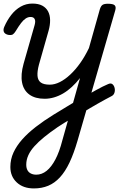

<svg xmlns="http://www.w3.org/2000/svg" viewBox="-33 -536 718 1075"><path d="M434 10Q452 -2 471 -12.5Q490 -23 507.5 -33Q525 -43 541.5 -51Q558 -59 572 -65Q587 -72 596 -65Q605 -58 608.5 -44.5Q612 -31 608 -17.5Q604 -4 592 2Q574 11 553.5 22.5Q533 34 511.5 46Q490 58 468.5 71Q447 84 426 96ZM157 519Q97 519 61 485.5Q25 452 25 399Q25 356 42.5 318Q60 280 91.5 244.5Q123 209 167.5 174.5Q212 140 267 106Q286 95 303.5 84Q321 73 339.5 62Q358 51 376 40L415 -99Q393 -71 369 -49Q345 -27 320 -12.5Q295 2 269 9.5Q243 17 217 17Q164 17 131.5 -6.5Q99 -30 90.5 -74Q82 -118 99 -179L161 -396Q167 -418 161 -429.5Q155 -441 138 -441Q124 -441 111 -432.5Q98 -424 85 -407Q72 -390 55 -362Q47 -349 39 -343.5Q31 -338 12 -341Q-7 -346 -11.5 -358Q-16 -370 -9 -386Q7 -423 30 -452.5Q53 -482 83 -499Q113 -516 148 -516Q182 -516 203.5 -504.5Q225 -493 236 -472.5Q247 -452 247.5 -424Q248 -396 239 -364L185 -174Q175 -136 177 -111Q179 -86 195.5 -74Q212 -62 246 -62Q273 -62 302 -76.5Q331 -91 360.5 -118.5Q390 -146 416.5 -183.5Q443 -221 465 -267L526 -484Q532 -503 541.5 -509Q551 -515 571 -515Q601 -515 609.5 -506Q618 -497 612 -477L401 252Q380 324 356 374.5Q332 425 302.5 457Q273 489 237 504Q201 519 157 519ZM170 442Q201 442 228 420.5Q255 399 277.5 356Q300 313 316 250L347 140Q336 146 326 152.5Q316 159 306.5 165Q297 171 288 177Q247 205 214.5 231.5Q182 258 159.5 283Q137 308 125.5 333.5Q114 359 114 386Q114 404 120.5 416.5Q127 429 140 435.5Q153 442 170 442Z"/></svg>

Font: Playwrite TZ
Style: Regular
Weight: 400
Designer: Veronika Burian, José Scaglione
Foundry: TypeTogether
Version: Version 1.002